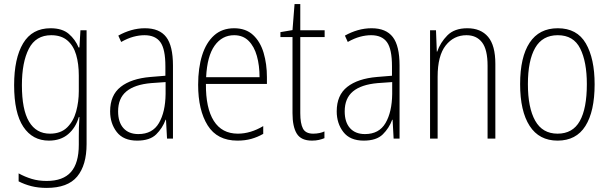

<svg xmlns="http://www.w3.org/2000/svg" viewBox="-20 -677 2974 938"><path d="M227 -539Q284 -539 316 -511.5Q348 -484 364 -445H368L373 -529H403V27Q403 130 357 185.5Q311 241 208 241Q167 241 133.5 232.5Q100 224 71 209V170Q102 187 135 197Q168 207 208 207Q288 207 326.5 163.5Q365 120 365 30V-10Q365 -33 365.5 -55Q366 -77 368 -105H365Q350 -53 313 -21.5Q276 10 219 10Q139 10 94 -57.5Q49 -125 49 -261Q49 -392 93 -465.5Q137 -539 227 -539ZM230 -505Q155 -505 121 -439Q87 -373 87 -261Q87 -141 122 -82.5Q157 -24 224 -24Q277 -24 308 -54.5Q339 -85 352 -132.5Q365 -180 365 -232V-308Q365 -365 352 -409.5Q339 -454 309 -479.5Q279 -505 230 -505Z M688 -539Q759 -539 792 -496Q825 -453 825 -357V0H796L791 -92H789Q774 -51 743 -20.5Q712 10 650 10Q583 10 550.5 -32Q518 -74 518 -133Q518 -212 569.5 -252.5Q621 -293 715 -301L788 -307V-353Q788 -437 763.5 -471Q739 -505 686 -505Q660 -505 632 -497.5Q604 -490 572 -472L558 -503Q588 -520 621 -529.5Q654 -539 688 -539ZM718 -271Q638 -264 597.5 -230.5Q557 -197 557 -133Q557 -80 583 -51Q609 -22 656 -22Q725 -22 756.5 -76Q788 -130 789 -218V-276Z M1124 -539Q1181 -539 1216.5 -506Q1252 -473 1268 -418.5Q1284 -364 1284 -300V-267H986Q985 -149 1024.5 -86.5Q1064 -24 1142 -24Q1204 -24 1266 -61V-23Q1238 -7 1207.5 1.5Q1177 10 1140 10Q1041 10 994.5 -64.5Q948 -139 948 -263Q948 -345 967.5 -407Q987 -469 1026 -504Q1065 -539 1124 -539ZM1124 -505Q1065 -505 1028.5 -454Q992 -403 987 -300H1248Q1248 -357 1235 -403.5Q1222 -450 1194.5 -477.5Q1167 -505 1124 -505Z M1510 -24Q1526 -24 1540.5 -27Q1555 -30 1565 -35V-2Q1553 3 1538 6.5Q1523 10 1504 10Q1451 10 1430 -24Q1409 -58 1409 -124V-496H1350V-520L1409 -530L1419 -657H1447V-529H1566V-496H1447V-124Q1447 -74 1460 -49Q1473 -24 1510 -24Z M1795 -539Q1866 -539 1899 -496Q1932 -453 1932 -357V0H1903L1898 -92H1896Q1881 -51 1850 -20.5Q1819 10 1757 10Q1690 10 1657.5 -32Q1625 -74 1625 -133Q1625 -212 1676.5 -252.5Q1728 -293 1822 -301L1895 -307V-353Q1895 -437 1870.5 -471Q1846 -505 1793 -505Q1767 -505 1739 -497.5Q1711 -490 1679 -472L1665 -503Q1695 -520 1728 -529.5Q1761 -539 1795 -539ZM1825 -271Q1745 -264 1704.5 -230.5Q1664 -197 1664 -133Q1664 -80 1690 -51Q1716 -22 1763 -22Q1832 -22 1863.5 -76Q1895 -130 1896 -218V-276Z M2263 -539Q2329 -539 2364.5 -497Q2400 -455 2400 -365V0H2362V-356Q2362 -435 2335 -470Q2308 -505 2259 -505Q2197 -505 2157.5 -455Q2118 -405 2118 -302V0H2081V-529H2110L2114 -425H2116Q2131 -469 2165.5 -504Q2200 -539 2263 -539Z M2885 -265Q2885 -133 2840 -61.5Q2795 10 2704 10Q2614 10 2567.5 -62Q2521 -134 2521 -266Q2521 -398 2567.5 -468.5Q2614 -539 2705 -539Q2799 -539 2842 -465Q2885 -391 2885 -265ZM2559 -266Q2559 -151 2594.5 -87.5Q2630 -24 2704 -24Q2778 -24 2812.5 -85.5Q2847 -147 2847 -266Q2847 -375 2814.5 -440Q2782 -505 2705 -505Q2630 -505 2594.5 -443Q2559 -381 2559 -266Z"/></svg>

Font: Noto Sans Khmer Condensed ExtraLight
Style: Regular
Weight: 200
Width: 3
Designer: Danh Hong and the Monotype Design Team
Foundry: Monotype Imaging Inc.
Version: Version 2.004; ttfautohint (v1.8.4.7-5d5b)